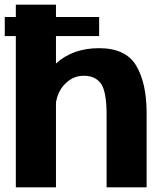

<svg xmlns="http://www.w3.org/2000/svg" viewBox="-26 -805 688 825"><path d="M-5.5 -650H42V0H214.5V-364C219 -393 230 -417.5 247 -437.5C271 -465.5 300 -479.5 334.5 -479.5C367.5 -479.5 391.5 -468 408 -445.5C424 -422.5 432 -378 432 -312.5V0H604V-320.5C604 -405 589 -472.5 559.5 -522.5C529.5 -573 476 -598 399.5 -598C324.5 -598 262.5 -576 214.5 -532V-650H400V-732H214.5V-785H42V-732H-5.5Z"/></svg>

Font: Anybody
Style: Bold
Weight: 700
Designer: Tyler Finck
Foundry: Etcetera Type Company
Version: Version 1.110